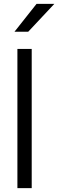

<svg xmlns="http://www.w3.org/2000/svg" viewBox="-20 -973 301 993"><path d="M144 0H70V-720H144ZM261 -953 126 -809H55L169 -953Z"/></svg>

Font: Wix Madefor Display
Style: Regular
Weight: 400
Designer: Dalton Maag Ltd
Foundry: Dalton Maag Ltd
Version: Version 3.100